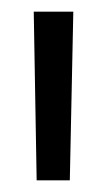

<svg xmlns="http://www.w3.org/2000/svg" viewBox="-20 -757 183 330"><path d="M106 -737 100 -447H43L38 -737Z"/></svg>

Font: Nacelle Light
Style: Regular
Weight: 300
Designer: Sora Sagano
Foundry: Sora Sagano
Version: Version 1.000;FEAKit 1.0